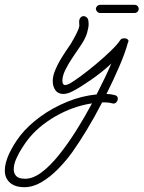

<svg xmlns="http://www.w3.org/2000/svg" viewBox="-186 -397 596 797"><path d="M77 -7Q55 -7 44 -22.5Q33 -38 33 -60Q33 -77 39 -95Q50 -125 68 -154.5Q86 -184 108 -215Q112 -222 121 -238Q130 -254 137.5 -271Q145 -288 143 -297Q141 -315 147 -322.5Q153 -330 161 -330Q171 -330 178 -320Q182 -312 182 -298Q182 -283 175.5 -260.5Q169 -238 151 -211Q135 -187 116.5 -160Q98 -133 85.5 -107.5Q73 -82 73 -62Q73 -44 85 -44Q91 -44 103 -50Q118 -58 148 -80Q178 -102 211.5 -130Q245 -158 273 -185Q301 -212 312 -229Q317 -238 330 -238Q339 -238 344.5 -233Q350 -228 345 -220Q334 -179 310 -123Q286 -67 256 -7Q273 -7 291 -2Q303 1 303 13Q303 21 296.5 28Q290 35 280 32Q273 30 266 29Q259 28 251 28Q244 28 238 28Q207 88 174 142.5Q141 197 113 236Q87 272 54.5 305Q22 338 -13.5 359Q-49 380 -85 380Q-124 380 -145 361Q-166 342 -166 311Q-166 280 -148.5 242Q-131 204 -102 166Q-68 123 -17.5 86.5Q33 50 93 25.5Q153 1 215 -5Q233 -40 248.5 -72.5Q264 -105 276 -133Q236 -96 191 -65Q146 -34 117 -19Q95 -7 77 -7ZM-81 345Q-49 345 -13.5 318.5Q22 292 58.5 246.5Q95 201 130 145.5Q165 90 196 32Q117 44 44 86Q-29 128 -73 186Q-82 198 -95.5 219Q-109 240 -119 263Q-129 286 -129 306Q-129 323 -118.5 334Q-108 345 -81 345ZM231 -343Q222 -343 217 -349Q212 -355 212 -360Q212 -366 217 -371.5Q222 -377 231 -377H371Q381 -377 385.5 -371.5Q390 -366 390 -360Q390 -355 385.5 -349Q381 -343 371 -343Z"/></svg>

Font: Meow Script
Style: Regular
Weight: 400
Designer: Robert E. Leuschke
Foundry: Robert E. Leuschke
Version: Version 1.010; ttfautohint (v1.8.3)